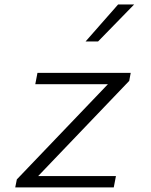

<svg xmlns="http://www.w3.org/2000/svg" viewBox="-20 -818 660 838"><path d="M143.5 -500 134 -450.5H451L53.5 -35L46.5 0H476.5L486 -49.5H146.5L544 -465L550.5 -500ZM353.5 -637 495.5 -798.5H565.5L408 -637Z"/></svg>

Font: Monaspace Neon ExtraLight
Style: Italic
Weight: 200
Italic angle: -11°
Designer: Riley Cran & the Lettermatic Team
Foundry: Lettermatic
Version: Version 1.200 (Monaspace Neon)